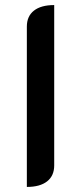

<svg xmlns="http://www.w3.org/2000/svg" viewBox="-20 -729 320 758"><path d="M86 -624Q86 -665 114 -687Q142 -709 194 -709V-76Q194 -35 166 -13Q138 9 86 9Z"/></svg>

Font: K2D Medium
Style: Regular
Weight: 500
Designer: Katatrad Aksorn Co.,Ltd.
Foundry: Cadson Demak Co.,Ltd.
Version: Version 1.000; ttfautohint (v1.6)